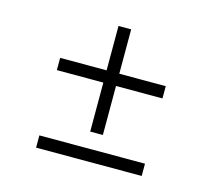

<svg xmlns="http://www.w3.org/2000/svg" viewBox="-92 -821 1018 878"><g transform="rotate(15 416.5 -382.5)"><path d="M146 -490H366V-700H426V-490H646V-432H426V-200H366V-432H146ZM146 -123H646V-65H146Z"/></g></svg>

Font: Antic Slab
Style: Regular
Weight: 400
Designer: Santiago Orozco
Foundry: Santiago Orozco
Version: Version 001.001